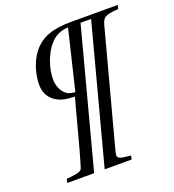

<svg xmlns="http://www.w3.org/2000/svg" viewBox="-140 -761 900 993"><g transform="rotate(-20 310.5 -265.0)"><path d="M260 -304C232 -307 219 -311 207 -323C186 -342 174 -373 174 -406C174 -467 201 -541 238 -583C266 -615 295 -629 339 -632ZM621 -653H364C262 -653 201 -631 156 -577C120 -534 97 -466 97 -403C97 -364 113 -331 142 -311C170 -292 195 -285 250 -283C238 -239 232 -218 220 -171C192 -63 160 51 152 74C150 81 146 85 139 89C127 95 111 98 65 102L60 123H208L408 -632H466L266 123H414L419 102L396 100C360 97 347 90 347 76C347 64 353 45 358 26L518 -574C530 -619 539 -627 615 -632Z"/></g></svg>

Font: XITS
Style: Italic
Weight: 400
Italic angle: -16.33°
Designer: MicroPress Inc., with final additions and corrections provided by Coen Hoffman, Elsevier (retired)
Version: Version 1.302